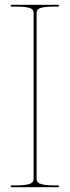

<svg xmlns="http://www.w3.org/2000/svg" viewBox="-20 -780 290 800"><path d="M225 0V-7.5H207.5C139 -7.5 132.5 -20.5 132.5 -35V-726.5C132.5 -742 141.5 -752.5 207.5 -752.5H225V-760H25V-752.5H45C111 -752.5 120 -742 120 -726.5V-35C120 -20.5 113.5 -7.5 45 -7.5H25V0Z"/></svg>

Font: Znikomit
Style: Regular
Weight: 100
Designer: gluk
Foundry: gluk
Version: Version 0.55